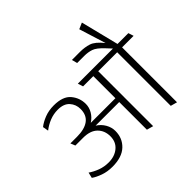

<svg xmlns="http://www.w3.org/2000/svg" viewBox="-224 -1302 1604 1604"><g transform="rotate(-45 577.5 -500.5)"><path d="M679 0V-327H400Q440 -302 463 -262Q486 -222 486 -179Q486 -94 428 -39Q370 16 257 16Q198 16 149 -1.5Q100 -19 69 -41L81 -91Q117 -66 162.5 -49Q208 -32 260 -32Q332 -32 378.5 -71Q425 -110 425 -177Q425 -244 382 -286.5Q339 -329 255 -329H163L146 -371H224Q314 -371 362 -406.5Q410 -442 410 -514Q410 -568 375.5 -606.5Q341 -645 271 -645Q220 -645 174 -626.5Q128 -608 90 -578L81 -629Q113 -655 162.5 -674.5Q212 -694 272 -694Q379 -694 425 -639.5Q471 -585 471 -513Q471 -472 449 -434.5Q427 -397 388 -372H679V-633H558L543 -680H958L916 -725Q864 -781 826.5 -793.5Q789 -806 746 -806H661L648 -855H743Q799 -855 845.5 -840Q892 -825 947 -756L873 -993L928 -1017L1012 -680H1140L1155 -633H1019V16L961 0V-633H737V16Z"/></g></svg>

Font: Palanquin ExtraLight
Style: Regular
Weight: 275
Designer: Pria Ravichandran
Version: Version 1.001